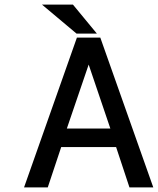

<svg xmlns="http://www.w3.org/2000/svg" viewBox="-20 -810 683 830"><path d="M311 -664.6 161.6 -790H295.4L398.9 -664.6ZM539.6 0 481.9 -174.3H244.6L186.5 0H84L312.5 -647.5H413.6L642.6 0ZM363.3 -530.8 269 -254.4H457Z"/></svg>

Font: Meera Inimai
Style: Regular
Weight: 400
Version: 2.0.0+20160526